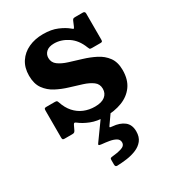

<svg xmlns="http://www.w3.org/2000/svg" viewBox="-195 -647 938 1036"><g transform="rotate(-30 274.5 -129.0)"><path d="M408 -355.2Q411 -347.5 413.4 -343.7Q415.8 -340 427 -340H480.3Q488.8 -340 491 -343Q493.3 -346 493.3 -354V-516.3Q493.3 -530 480.5 -530H433.8Q423.5 -530 420 -527.9Q416.5 -525.7 413.3 -518.7L400.8 -489.3Q396.3 -478.5 393.3 -479.3Q390.3 -480 382.8 -486.5Q361 -505.3 323.9 -521.1Q286.8 -537 235.8 -537Q184.5 -537 144.4 -518.4Q104.2 -499.8 81.2 -464.6Q58.2 -429.5 58.2 -380Q58.2 -329.2 80.7 -297.9Q103.2 -266.5 138.5 -248Q173.7 -229.5 213.2 -217.7Q252.7 -206 288 -194.7Q323.2 -183.5 345.7 -166.7Q368.2 -150 368.2 -120.5Q368.2 -91.8 346.9 -74.6Q325.5 -57.5 284.3 -57.5Q247.8 -57.5 216.5 -70.5Q185.3 -83.5 162 -109.5Q138.8 -135.5 126 -174.3Q123.3 -182.3 120.6 -185.1Q118 -188 107.3 -188H54.2Q45.7 -188 43.5 -184.4Q41.2 -180.8 41.2 -172V-4.8Q41.2 3.5 43.6 6.7Q46 10 54 10H102Q111.8 10 115.4 7.1Q119 4.3 122.3 -1.7L135.5 -29.5Q139.5 -37.5 143.5 -37.7Q147.5 -38 154.3 -32.5Q178.8 -13 216.6 2Q254.5 17 304.3 17Q362.8 17 409.6 -1Q456.5 -19 483.9 -57Q511.3 -95 511.3 -154.5Q511.3 -204 488.5 -234.8Q465.8 -265.5 430 -283.6Q394.3 -301.8 354 -313.9Q313.8 -326 277.8 -337.3Q241.8 -348.5 219 -365.4Q196.3 -382.3 196.3 -411Q196.3 -433.5 213 -448.5Q229.8 -463.5 261.8 -463.5Q305.3 -463.5 346.1 -436.6Q387 -409.7 408 -355.2ZM215.5 264Q215.5 279 228 278.5Q257.5 277.5 289 273.3Q320.5 269 348 257.6Q375.5 246.3 392.5 224.9Q409.5 203.5 409.5 169Q409.5 127 382.6 106Q355.8 85 311 81.5Q297.5 80.5 296.3 78Q295 75.5 301.5 67L336 18Q340 12.3 339.3 10.1Q338.5 8 327 8H289.8Q283.8 8 281.9 8.8Q280 9.5 277.5 13L199.5 121.5Q194.5 128 196.5 131.3Q198.5 134.5 213 136Q235.5 138 258.9 142Q282.3 146 297.9 155.3Q313.5 164.5 313.5 182Q313.5 203.5 287.5 211.5Q261.5 219.5 231 222Q223.5 222.5 219.5 224.7Q215.5 227 215.5 235.5Z"/></g></svg>

Font: Besley
Style: Regular
Weight: 400
Designer: Owen Earl
Foundry: indestructible type*
Version: Version 4.000